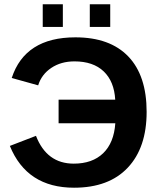

<svg xmlns="http://www.w3.org/2000/svg" viewBox="-20 -874 751 904"><path d="M327.1 -103.5Q415 -103.5 465.8 -152.6Q516.6 -201.7 522.9 -293.5H255.9V-404.8H522.5Q517.6 -490.7 468.3 -537.8Q418.9 -585 330.6 -585Q267.6 -585 221.7 -554.4Q175.8 -523.9 159.7 -472.2L35.2 -506.8Q97.7 -698.2 335 -698.2Q497.6 -698.2 584 -608.2Q670.4 -518.1 670.4 -347.2Q670.4 -178.7 581.5 -84.5Q492.7 9.8 328.6 9.8Q106.4 9.8 26.4 -187L149.4 -234.4Q200.2 -103.5 327.1 -103.5ZM402.8 -747.1V-854H499V-747.1ZM181.2 -747.1V-854H275.9V-747.1Z"/></svg>

Font: Liberation Sans
Style: Bold
Weight: 700
Designer: Steve Matteson
Foundry: Ascender Corporation
Version: Version 2.1.5